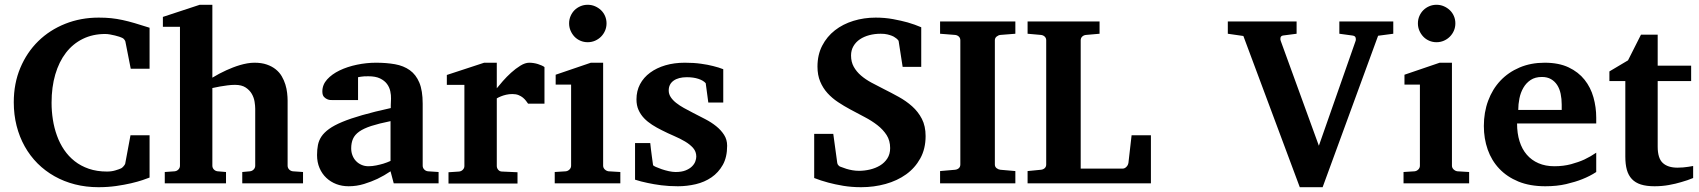

<svg xmlns="http://www.w3.org/2000/svg" viewBox="-20 -760 7043 796"><path d="M600.1 -23.9Q590.8 -20 571 -13.4Q551.3 -6.8 523.4 -0.2Q495.6 6.3 461.2 11.2Q426.8 16.1 388.2 16.1Q336.9 16.1 291 4.4Q245.1 -7.3 206.1 -29.3Q167 -51.3 135.7 -82.5Q104.5 -113.8 82.5 -153.1Q60.5 -192.4 48.8 -238.5Q37.1 -284.7 37.1 -335.9Q37.1 -414.1 64.2 -478.5Q91.3 -543 138.7 -589.4Q186 -635.7 250.5 -661.4Q314.9 -687 389.2 -687Q417.5 -687 440.9 -684.6Q464.4 -682.1 488 -677Q511.7 -671.9 538.3 -664.1Q564.9 -656.2 600.1 -645V-475.1H522L500 -586.9Q500 -589.4 496.1 -595Q492.2 -600.6 486.8 -603Q482.9 -605 474.9 -607.7Q466.8 -610.4 456.8 -612.8Q446.8 -615.2 436 -617.2Q425.3 -619.1 416 -619.1Q364.7 -619.1 323.5 -598.9Q282.2 -578.6 253.4 -541.3Q224.6 -503.9 209.2 -451.4Q193.8 -398.9 193.8 -334Q193.8 -298.8 199.2 -264.2Q204.6 -229.5 216.1 -197.8Q227.5 -166 245.8 -138.9Q264.2 -111.8 289.6 -91.8Q314.9 -71.8 348.4 -60.3Q381.8 -48.8 423.8 -48.8Q442.4 -48.8 458 -53.5Q473.6 -58.1 481.9 -62Q485.8 -63.5 491.7 -70.1Q497.6 -76.7 499 -81.1L521 -199.2H600.1Z M984.4 0V-46.9L1016.1 -49.8Q1025.4 -50.8 1031.7 -57.4Q1038.1 -64 1038.1 -73.2V-309.1Q1038.1 -321.3 1035.4 -338.4Q1032.7 -355.5 1023.9 -370.8Q1015.1 -386.2 998.5 -397.2Q981.9 -408.2 954.1 -408.2Q939 -408.2 922.6 -406Q906.2 -403.8 892.1 -401.4Q876 -398.4 860.4 -395V-73.2Q860.4 -64 866.7 -57.4Q873 -50.8 882.3 -49.8L917 -46.9V0H663.1V-46.9L704.1 -49.8Q713.4 -50.8 719.7 -57.4Q726.1 -64 726.1 -73.2V-648.9H655.3V-689.9L808.1 -740.2H860.4V-438Q888.2 -455.1 918.5 -468.8Q931.2 -474.6 945.6 -480.2Q960 -485.8 974.9 -490.2Q989.7 -494.6 1005.1 -497.3Q1020.5 -500 1035.2 -500Q1064.5 -500 1086.2 -492.4Q1107.9 -484.9 1123.3 -472.4Q1138.7 -460 1148.2 -443.6Q1157.7 -427.2 1163.1 -409.7Q1168.5 -392.1 1170.4 -374.8Q1172.4 -357.4 1172.4 -342.8V-73.2Q1172.4 -64 1178.7 -57.4Q1185.1 -50.8 1194.3 -49.8L1236.3 -46.9V0Z M1612.3 0 1599.1 -49.8Q1573.2 -32.2 1544.9 -18.6Q1520 -6.8 1489.3 2.7Q1458.5 12.2 1425.3 12.2Q1397.9 12.2 1374.3 3.2Q1350.6 -5.9 1332.8 -22.7Q1314.9 -39.6 1304.7 -63.5Q1294.4 -87.4 1294.4 -117.2Q1294.4 -139.6 1298.1 -158.7Q1301.8 -177.7 1312.7 -194.1Q1323.7 -210.4 1344.2 -225.3Q1364.7 -240.2 1398.7 -254.4Q1432.6 -268.6 1481.9 -282.7Q1531.2 -296.9 1600.1 -312V-324.2Q1600.1 -331.5 1600.6 -337.4Q1600.6 -344.2 1601.1 -351.1Q1601.6 -365.2 1598.1 -381.6Q1594.7 -397.9 1584.5 -411.9Q1574.2 -425.8 1555.7 -434.8Q1537.1 -443.8 1507.3 -443.8Q1497.1 -443.8 1489 -443.4Q1481 -442.9 1475.6 -441.9Q1469.2 -440.9 1464.4 -439.9V-345.2H1361.3Q1348.6 -344.2 1338.9 -347.7Q1330.6 -350.6 1323.5 -357.9Q1316.4 -365.2 1316.4 -380.9Q1316.4 -408.7 1336.2 -430.7Q1356 -452.6 1387.9 -468Q1419.9 -483.4 1459.7 -491.7Q1499.5 -500 1539.1 -500Q1582 -500 1617.7 -493.7Q1653.3 -487.3 1679 -469Q1704.6 -450.7 1718.5 -417.5Q1732.4 -384.3 1732.4 -330.1V-73.2Q1732.4 -64 1738.8 -57.4Q1745.1 -50.8 1754.4 -49.8L1798.3 -46.9V0ZM1599.1 -257.8Q1550.8 -248 1519.3 -237.8Q1487.8 -227.5 1469.2 -214.4Q1450.7 -201.2 1443.4 -184.3Q1436 -167.5 1436 -145Q1436 -129.4 1441.2 -116Q1446.3 -102.5 1455.8 -92.5Q1465.3 -82.5 1478.5 -76.7Q1491.7 -70.8 1507.3 -70.8Q1523.4 -70.8 1539.8 -74.2Q1556.2 -77.6 1569.3 -81.5Q1585 -86.4 1599.1 -92.8Z M2169.4 -330.1Q2166 -335 2160.9 -341.8Q2155.8 -348.6 2148.2 -355Q2140.6 -361.3 2129.9 -365.7Q2119.1 -370.1 2104.5 -370.1Q2090.3 -370.1 2078.1 -367.2Q2065.9 -364.3 2057.6 -360.8Q2047.4 -356.9 2039.6 -352.1V-71.8Q2039.6 -63 2045.7 -55.9Q2051.8 -48.8 2061.5 -48.8L2125.5 -45.9V1H1839.4V-45.9L1883.3 -48.8Q1892.6 -49.8 1898.9 -56.4Q1905.3 -63 1905.3 -71.8V-408.2H1832.5V-449.2L1987.3 -500H2039.6V-394Q2048.8 -405.8 2064.7 -423.8Q2080.6 -441.9 2099.1 -458.7Q2117.7 -475.6 2137.5 -487.8Q2157.2 -500 2174.3 -500Q2183.1 -500 2192.4 -498.5Q2201.7 -497.1 2210.2 -494.4Q2218.8 -491.7 2225.8 -488.5Q2232.9 -485.4 2237.3 -481.9V-330.1Z M2279.8 0V-46.9L2325.7 -49.8Q2334.5 -50.8 2341.1 -57.4Q2347.7 -64 2347.7 -73.2V-409.2H2283.7V-450.2L2429.7 -500H2480.5V-73.2Q2480.5 -64 2487.5 -57.4Q2494.6 -50.8 2503.4 -49.8L2551.8 -46.9V0ZM2494.6 -663.1Q2494.6 -647 2488.5 -632.8Q2482.4 -618.7 2471.7 -607.9Q2460.9 -597.2 2446.8 -591.1Q2432.6 -585 2416.5 -585Q2400.4 -585 2386.2 -591.1Q2372.1 -597.2 2361.8 -607.9Q2351.6 -618.7 2345.5 -632.8Q2339.4 -647 2339.4 -663.1Q2339.4 -679.2 2345.5 -693.4Q2351.6 -707.5 2361.8 -717.8Q2372.1 -728 2386.2 -734.1Q2400.4 -740.2 2416.5 -740.2Q2432.6 -740.2 2446.8 -734.1Q2460.9 -728 2471.7 -717.8Q2482.4 -707.5 2488.5 -693.4Q2494.6 -679.2 2494.6 -663.1Z M2978.5 -335H2916.5L2905.8 -415Q2896 -426.3 2875.5 -433.1Q2855 -439.9 2827.6 -439.9Q2792.5 -439.9 2772.5 -425.5Q2752.4 -411.1 2752.4 -384.8Q2752.4 -370.1 2760.7 -357.4Q2769 -344.7 2783.2 -333.5Q2797.4 -322.3 2815.4 -312.3Q2833.5 -302.2 2853.5 -292Q2878.4 -279.3 2903.8 -266.1Q2929.2 -252.9 2949.2 -236.8Q2969.2 -220.7 2981.9 -200.9Q2994.6 -181.2 2994.6 -155.8Q2994.6 -108.4 2976.6 -76.4Q2958.5 -44.4 2929.7 -24.7Q2900.9 -4.9 2864.3 3.7Q2827.6 12.2 2790.5 12.2Q2753.4 12.2 2721.4 8.1Q2689.5 3.9 2665 -1.5Q2636.7 -7.3 2612.8 -15.1V-167H2675.8Q2676.8 -156.7 2678.7 -141.1Q2680.7 -125.5 2682.6 -110.8Q2684.6 -93.8 2687.5 -75.2Q2688.5 -72.8 2698.7 -68.1Q2709 -63.5 2723.1 -58.6Q2737.3 -53.7 2752.9 -50.3Q2768.6 -46.9 2780.8 -46.9Q2806.2 -46.9 2822.8 -53.7Q2839.4 -60.5 2849.1 -70.3Q2858.9 -80.1 2862.8 -91.1Q2866.7 -102.1 2866.7 -110.8Q2866.7 -131.3 2853.8 -146.2Q2840.8 -161.1 2820.3 -173.3Q2799.8 -185.5 2774.2 -196.5Q2748.5 -207.5 2723.6 -220.2Q2702.6 -230.5 2683.6 -242.7Q2664.6 -254.9 2650.1 -270Q2635.7 -285.2 2627.2 -304.2Q2618.7 -323.2 2618.7 -348.1Q2618.7 -382.8 2633.5 -410.9Q2648.4 -439 2675.3 -458.7Q2702.1 -478.5 2738.8 -489.3Q2775.4 -500 2819.3 -500Q2856.4 -500 2886 -495.8Q2915.5 -491.7 2936 -486.3Q2960 -480.5 2978.5 -473.1Z M3817.4 -195.8Q3817.4 -143.1 3795.4 -103.3Q3773.4 -63.5 3736.6 -37.1Q3699.7 -10.7 3651.4 2.7Q3603 16.1 3550.3 16.1Q3510.7 16.1 3475.8 10.3Q3440.9 4.4 3414.1 -2.9Q3382.8 -11.2 3355.5 -22V-205.1H3434.6L3451.2 -84Q3452.1 -78.1 3457 -73.5Q3461.9 -68.8 3464.4 -68.8Q3476.1 -64 3488.8 -60.1Q3500 -56.6 3513.7 -54.2Q3527.3 -51.8 3541.5 -51.8Q3563.5 -51.8 3586.4 -57.1Q3609.4 -62.5 3628.2 -73.7Q3647 -85 3658.7 -103Q3670.4 -121.1 3670.4 -146Q3670.4 -177.2 3655.8 -200Q3641.1 -222.7 3617.7 -241Q3594.2 -259.3 3564.7 -274.7Q3535.2 -290 3505.4 -306.2Q3479 -320.3 3454.3 -336.7Q3429.7 -353 3410.6 -374Q3391.6 -395 3380.4 -421.9Q3369.1 -448.7 3369.1 -483.9Q3369.1 -532.7 3388.7 -570.6Q3408.2 -608.4 3441.4 -634.3Q3474.6 -660.2 3518.3 -673.6Q3562 -687 3610.4 -687Q3648.4 -687 3682.6 -680.7Q3716.8 -674.3 3743.2 -667Q3773.4 -658.2 3799.3 -647V-482.9H3722.2L3705.6 -589.8Q3705.1 -591.8 3702.9 -594.2Q3700.7 -596.7 3698.2 -599.1Q3695.3 -601.6 3691.4 -604Q3686 -608.4 3677.2 -611.8Q3669.9 -614.7 3658.7 -617.4Q3647.5 -620.1 3631.3 -620.1Q3606.4 -620.1 3584.2 -614.3Q3562 -608.4 3545.2 -597.2Q3528.3 -585.9 3518.3 -568.8Q3508.3 -551.8 3508.3 -529.8Q3508.3 -503.4 3519.5 -483.2Q3530.8 -462.9 3549.6 -446.8Q3568.4 -430.7 3592.8 -417.5Q3617.2 -404.3 3643.6 -391.1Q3674.8 -375.5 3705.8 -358.4Q3736.8 -341.3 3761.7 -319.1Q3786.6 -296.9 3802 -267.1Q3817.4 -237.3 3817.4 -195.8Z M3877.4 0V-50.8L3939.5 -56.2Q3948.7 -57.1 3955.1 -62.7Q3961.4 -68.4 3961.4 -78.1V-592.8Q3961.4 -602.5 3955.1 -608.4Q3948.7 -614.3 3939.5 -615.2L3877.4 -620.1V-670.9H4189.5V-620.1L4127.4 -615.2Q4119.1 -614.3 4111.8 -608.4Q4104.5 -602.5 4104.5 -592.8V-78.1Q4104.5 -68.4 4111.8 -62.7Q4119.1 -57.1 4127.4 -56.2L4189.5 -50.8V0Z M4240.2 0V-50.8L4295.4 -56.2Q4304.7 -57.1 4311 -62.7Q4317.4 -68.4 4317.4 -78.1V-592.8Q4317.4 -602.5 4311 -608.4Q4304.7 -614.3 4295.4 -615.2L4240.2 -620.1V-670.9H4538.6V-620.1L4482.4 -615.2Q4473.1 -614.3 4466.8 -608.4Q4460.4 -602.5 4460.4 -592.8V-61H4634.3Q4639.6 -61 4643.8 -63.5Q4647.9 -65.9 4651.1 -69.6Q4654.3 -73.2 4656 -77.1Q4657.7 -81.1 4658.2 -84L4671.4 -199.2H4751.5V0Z M5693.4 -611.8 5463.4 16.1H5368.7L5134.8 -610.8L5070.3 -620.1V-670.9H5355.5V-620.1L5299.3 -612.8Q5290.5 -611.3 5288.8 -604.2Q5287.1 -597.2 5289.6 -590.8L5447.8 -155.8L5600.6 -591.8Q5602.1 -598.1 5599.9 -604.7Q5597.7 -611.3 5586.4 -612.8L5532.7 -620.1V-670.9H5756.3V-620.1Z M5798.8 0V-46.9L5844.7 -49.8Q5853.5 -50.8 5860.1 -57.4Q5866.7 -64 5866.7 -73.2V-409.2H5802.7V-450.2L5948.7 -500H5999.5V-73.2Q5999.5 -64 6006.6 -57.4Q6013.7 -50.8 6022.5 -49.8L6070.8 -46.9V0ZM6013.7 -663.1Q6013.7 -647 6007.6 -632.8Q6001.5 -618.7 5990.7 -607.9Q5980 -597.2 5965.8 -591.1Q5951.7 -585 5935.5 -585Q5919.4 -585 5905.3 -591.1Q5891.1 -597.2 5880.9 -607.9Q5870.6 -618.7 5864.5 -632.8Q5858.4 -647 5858.4 -663.1Q5858.4 -679.2 5864.5 -693.4Q5870.6 -707.5 5880.9 -717.8Q5891.1 -728 5905.3 -734.1Q5919.4 -740.2 5935.5 -740.2Q5951.7 -740.2 5965.8 -734.1Q5980 -728 5990.7 -717.8Q6001.5 -707.5 6007.6 -693.4Q6013.7 -679.2 6013.7 -663.1Z M6454.6 -326.2Q6454.6 -350.1 6450.2 -371.1Q6445.8 -392.1 6435.8 -407.5Q6425.8 -422.9 6410.2 -431.9Q6394.5 -440.9 6372.6 -440.9Q6344.7 -440.9 6325.9 -428.5Q6307.1 -416 6295.7 -396.2Q6284.2 -376.5 6279.3 -352.1Q6274.4 -327.6 6274.4 -304.2H6454.6ZM6597.7 -46.9Q6571.8 -29.8 6539.6 -17.1Q6511.7 -5.9 6473.1 3.2Q6434.6 12.2 6386.7 12.2Q6322.8 12.2 6275.1 -7.3Q6227.5 -26.9 6195.6 -60.8Q6163.6 -94.7 6147.7 -140.1Q6131.8 -185.5 6131.8 -237.8Q6131.8 -294.4 6149.7 -342.5Q6167.5 -390.6 6200.4 -425.5Q6233.4 -460.4 6280 -480.2Q6326.7 -500 6383.8 -500Q6442.4 -500 6483.2 -480.7Q6523.9 -461.4 6549.3 -429.4Q6574.7 -397.5 6586.2 -356.4Q6597.7 -315.4 6597.7 -272V-248H6269.5Q6269.5 -207 6279.8 -174.3Q6290 -141.6 6309.8 -118.7Q6329.6 -95.7 6358.4 -83.3Q6387.2 -70.8 6423.8 -70.8Q6461.9 -70.8 6493.4 -79.3Q6524.9 -87.9 6548.3 -98.6Q6575.2 -111.3 6597.7 -127Z M6999.5 -22Q6976.1 -12.2 6949.7 -4.9Q6927.2 2 6898.7 7.1Q6870.1 12.2 6839.4 12.2Q6806.2 12.2 6783 4.9Q6759.8 -2.4 6745.4 -17.8Q6731 -33.2 6724.6 -56.2Q6718.3 -79.1 6718.3 -110.8V-423.8H6652.3V-463.9L6729.5 -509.8L6783.2 -616.2H6852.5V-487.8H6991.2V-423.8H6852.5V-151.9Q6852.5 -104 6873.5 -84.5Q6894.5 -64.9 6934.6 -64.9Q6946.3 -64.9 6958 -65.9Q6969.7 -66.9 6979 -68.4Q6989.7 -69.8 6999.5 -71.8Z"/></svg>

Font: Charis SIL Viet
Style: Bold
Weight: 700
Foundry: SIL International
Version: Version 5.000